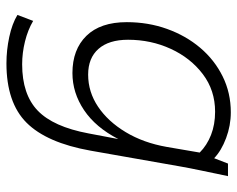

<svg xmlns="http://www.w3.org/2000/svg" viewBox="-92 -452 754 611"><g transform="rotate(90 285.5 -147.0)"><path d="M182 210Q140 210 98 201Q56 192 28 175L47 125Q76 142 112.5 151Q149 160 185 160Q281 160 332.5 110.5Q384 61 405 -51L423 -146Q386 -74 331 -37Q276 0 213 0Q138 0 94.5 -44.5Q51 -89 51 -173Q51 -241 72.5 -301Q94 -361 132.5 -406.5Q171 -452 223.5 -478Q276 -504 338 -504Q380 -504 420 -489Q460 -474 484 -451L501 -495H541Q531 -447 523 -409Q515 -371 510 -342L460 -58Q435 82 371 146Q307 210 182 210ZM218 -50Q273 -50 320 -81.5Q367 -113 401 -169.5Q435 -226 448 -300L466 -405Q443 -428 410 -441Q377 -454 336 -454Q268 -454 216.5 -415Q165 -376 136 -313Q107 -250 107 -177Q107 -116 136 -83Q165 -50 218 -50Z"/></g></svg>

Font: Livvic Light
Style: Italic
Weight: 300
Italic angle: -10°
Designer: Jacques Le Bailly, Baron von Fonthausen
Version: Version 1.001; ttfautohint (v1.8.2)